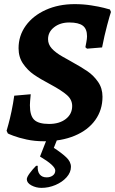

<svg xmlns="http://www.w3.org/2000/svg" viewBox="-20 -673 560 931"><path d="M18 -26 12 -39Q14 -46 21 -71Q28 -96 36 -134Q44 -172 49 -209L129 -216Q125 -176 125 -163Q125 -112 146 -92Q167 -72 218 -72Q268 -72 299 -96Q330 -120 330 -159Q330 -190 304 -212.5Q278 -235 226 -263Q175 -290 144.5 -311Q114 -332 92 -364Q70 -396 70 -439Q70 -500 105 -548.5Q140 -597 202 -625Q264 -653 342 -653Q384 -653 422 -647Q460 -641 483.5 -635Q507 -629 513 -627L518 -615Q513 -601 499.5 -550.5Q486 -500 475 -443L402 -437L394 -444Q395 -450 398.5 -467.5Q402 -485 402 -497Q402 -533 381.5 -548.5Q361 -564 316 -564Q272 -564 242.5 -541Q213 -518 213 -483Q213 -458 231 -438Q249 -418 284 -398Q296 -391 306.5 -385.5Q317 -380 325 -375Q374 -348 404 -327.5Q434 -307 455.5 -276Q477 -245 477 -204Q477 -140 442 -91Q407 -42 342.5 -15Q278 12 193 12Q148 12 109 3.5Q70 -5 44 -15Q18 -25 18 -26ZM270 -29 241 44Q278 68 301 89.5Q324 111 324 136Q324 163 303 186.5Q282 210 249 224Q216 238 181 238Q155 238 132.5 226Q110 214 110 196Q110 186 124 167Q138 148 155 131H163Q161 158 172.5 172.5Q184 187 206 187Q224 187 236 178Q248 169 248 154Q248 130 174 86L219 -29Z"/></svg>

Font: Alegreya
Style: Bold Italic
Weight: 700
Italic angle: -7°
Designer: Juan Pablo del Peral
Foundry: Huerta Tipografica
Version: Version 2.007; ttfautohint (v1.6)